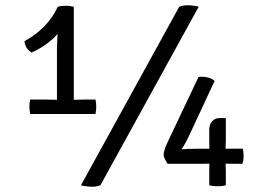

<svg xmlns="http://www.w3.org/2000/svg" viewBox="-20 -709 1011 735"><path d="M233 -687Q247.5 -687 262.5 -683V-297.5H198V-527.5L201.5 -607.5L201 -683Q214.5 -687 233 -687ZM95.5 -272.5Q92.5 -289.5 92.5 -302.2Q92.5 -315 95.5 -328H151L198 -327H262.5L310 -328H345.5Q348.5 -315 348.5 -301.2Q348.5 -287.5 345.5 -272.5ZM73.5 -551Q164 -601.5 201 -683L227 -629Q214.5 -588.5 179.5 -557.8Q144.5 -527 101.5 -508Q78.5 -519.5 73.5 -551ZM666 -683Q684.5 -690.5 708.8 -688.5Q733 -686.5 740.5 -683L364.5 0Q347 7.5 322.5 5.5Q298 3.5 290 0ZM781.5 -82.5 749.5 -82H621.5Q606.5 -105 606.5 -116.5Q606.5 -133 621.5 -164.5L740 -414.5Q754.5 -417 773.5 -412.8Q792.5 -408.5 801.5 -399L712 -207Q690.5 -159.5 676 -139.5L677 -137.5Q699 -139.5 734.5 -139.5H844L874 -140H909.5Q912.5 -129 912.5 -111Q912.5 -93 907.5 -82H874L843.5 -82.5ZM844.5 0Q832.5 4 813.2 4Q794 4 781 0V-55.5L781.5 -82.5V-138L781 -172.5V-211.5Q781 -233 792.2 -245Q803.5 -257 820.5 -257H843L844.5 -255V-175L843.5 -139.5V-82.5L844.5 -55.5Z"/></svg>

Font: Signika-CLs Light
Style: CLs-Regular
Weight: 300
Version: Version 2.003;gftools[0.9.32]